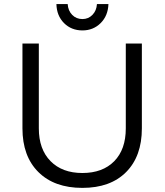

<svg xmlns="http://www.w3.org/2000/svg" viewBox="-20 -913 805 939"><path d="M89.8 0ZM382.8 -66.9Q481.9 -66.9 538.6 -124.5Q595.2 -182.1 595.2 -285.2V-700.2H673.8V-285.2Q673.8 -148.9 596.9 -71.5Q520 5.9 382.8 5.9Q245.6 5.9 167.7 -71.5Q89.8 -148.9 89.8 -285.2V-700.2H169.9V-285.2Q169.9 -183.1 227.1 -125Q284.2 -66.9 382.8 -66.9ZM383.3 -819.8Q412.1 -819.8 432.1 -840.3Q452.1 -860.8 454.1 -893.1H510.3Q508.3 -835.9 472.2 -800Q436 -764.2 383.3 -764.2Q329.1 -764.2 293.2 -800Q257.3 -835.9 255.9 -893.1H311Q313 -860.8 333 -840.3Q353 -819.8 383.3 -819.8Z"/></svg>

Font: Argentum Sans Light
Style: Regular
Weight: 300
Designer: Julieta Ulanovsky (Modified by Cristiano Sobral)
Foundry: Julieta Ulanovsky
Version: Version 1.000; ttfautohint (v1.5.65-e2d9)